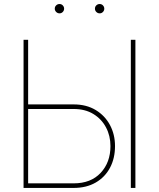

<svg xmlns="http://www.w3.org/2000/svg" viewBox="-20 -923 781 943"><path d="M108.4 -410.2H341.8Q404.3 -410.2 450 -382.6Q495.6 -355 520.3 -308.6Q544.9 -262.2 544.9 -205.6Q544.9 -145.5 520.3 -99.1Q495.6 -52.7 450 -26.4Q404.3 0 341.8 0H95.7V-727.5H118.2V-22.5H341.8Q426.3 -22.5 474.4 -74Q522.5 -125.5 522.5 -205.6Q522.5 -255.9 500.7 -297.1Q479 -338.4 438.7 -363Q398.4 -387.7 341.8 -387.7H108.4ZM645 -727.5V0H622.6V-727.5ZM469.7 -857.4Q460 -857.4 453.1 -864.3Q446.3 -871.1 446.3 -880.4Q446.3 -890.1 453.1 -896.7Q460 -903.3 469.7 -903.3Q479 -903.3 485.6 -896.5Q492.2 -889.6 492.2 -880.4Q492.2 -871.1 485.6 -864.3Q479 -857.4 469.7 -857.4ZM272.5 -857.4Q262.7 -857.4 255.9 -864.3Q249 -871.1 249 -880.4Q249 -890.1 255.9 -896.7Q262.7 -903.3 272.5 -903.3Q281.7 -903.3 288.3 -896.5Q294.9 -889.6 294.9 -880.4Q294.9 -871.1 288.3 -864.3Q281.7 -857.4 272.5 -857.4Z"/></svg>

Font: Inter 24pt Thin
Style: Regular
Weight: 250
Designer: Rasmus Andersson
Foundry: rsms
Version: Version 4.001;git-66647c0bb